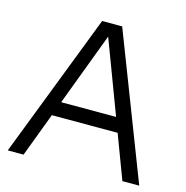

<svg xmlns="http://www.w3.org/2000/svg" viewBox="-100 -758 826 853"><g transform="rotate(15 313.5 -332.0)"><path d="M158.8 -201.8H461.3L537.3 0.1H614.8L358.5 -663.7H266.3L10 0H82.8L158.8 -201.9ZM310.1 -603.7 436.4 -268.2H183.8Z"/></g></svg>

Font: Diatome Awesome Regular
Style: Regular
Weight: 400
Designer: 15.100.17
Foundry: 15.100.17
Version: Version 1.008;Fontself Maker 3.5.8